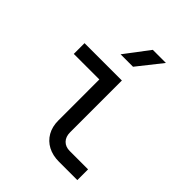

<svg xmlns="http://www.w3.org/2000/svg" viewBox="-218 -910 1036 1036"><g transform="rotate(45 300.0 -392.5)"><path d="M410 0Q362 0 326 -19Q290 -38 270 -73Q250 -108 250 -155V-468H55V-550H340V-155Q340 -121 359 -101.5Q378 -82 410 -82H550V0ZM235 -645 341 -785H441L330 -645Z"/></g></svg>

Font: JetBrains Mono
Style: Regular
Weight: 400
Monospace: yes
Designer: Philipp Nurullin, Konstantin Bulenkov
Foundry: JetBrains
Version: Version 2.305